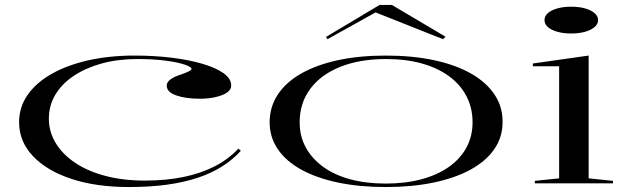

<svg xmlns="http://www.w3.org/2000/svg" viewBox="-20 -739 2556 774"><path d="M500 15Q367 15 267.5 -18Q168 -51 112.5 -110Q57 -169 57 -246Q57 -307 91 -356Q125 -405 187 -440.5Q249 -476 334.5 -495.5Q420 -515 523 -515Q601 -515 671 -506.5Q741 -498 795.5 -482Q850 -466 881 -444Q912 -422 912 -394Q912 -377 894.5 -365.5Q877 -354 848.5 -347.5Q820 -341 786 -341Q728 -341 690 -354.5Q652 -368 652 -394Q652 -407 666 -418Q680 -429 705 -437Q752 -453 752 -461Q752 -469 724.5 -478.5Q697 -488 648 -494.5Q599 -501 533 -501Q456 -501 391.5 -483.5Q327 -466 278.5 -434Q230 -402 203.5 -358Q177 -314 177 -260Q177 -208 204.5 -162.5Q232 -117 282.5 -83Q333 -49 404.5 -30Q476 -11 564 -11Q649 -11 719.5 -25.5Q790 -40 845.5 -68.5Q901 -97 941 -140L951 -131Q919 -96 876 -68.5Q833 -41 777.5 -22.5Q722 -4 653.5 5.5Q585 15 500 15Z M1535 -515Q1642 -515 1729 -496.5Q1816 -478 1878 -443Q1940 -408 1973.5 -358Q2007 -308 2006 -246Q2006 -186 1972.5 -137.5Q1939 -89 1876.5 -55Q1814 -21 1727.5 -3Q1641 15 1535 15Q1429 15 1343 -3Q1257 -21 1195 -55Q1133 -89 1100 -137.5Q1067 -186 1067 -246Q1067 -308 1100 -358Q1133 -408 1195 -443Q1257 -478 1343 -496.5Q1429 -515 1535 -515ZM1536 -501Q1430 -501 1351.5 -469.5Q1273 -438 1230.5 -380.5Q1188 -323 1188 -246Q1188 -190 1212.5 -145Q1237 -100 1282 -67Q1327 -34 1391 -16.5Q1455 1 1535 1Q1615 1 1679.5 -16.5Q1744 -34 1790 -66.5Q1836 -99 1860.5 -144.5Q1885 -190 1885 -246Q1885 -304 1860.5 -351Q1836 -398 1790.5 -431.5Q1745 -465 1681 -483Q1617 -501 1536 -501ZM1300 -581 1294 -590 1510 -719H1560L1776 -591L1766 -581L1494 -689Z M2282 -604Q2251 -604 2226.5 -611Q2202 -618 2188.5 -630Q2175 -642 2175 -658Q2175 -674 2188.5 -686Q2202 -698 2226.5 -705Q2251 -712 2282 -712Q2315 -712 2339 -705Q2363 -698 2377 -686Q2391 -674 2391 -658Q2391 -642 2377 -630Q2363 -618 2339 -611Q2315 -604 2282 -604ZM2136 0V-10L2234 -20V-472H2128V-483L2353 -515V-20L2451 -10V0Z"/></svg>

Font: Kalnia Expanded Light
Style: Regular
Weight: 300
Width: 7
Designer: Frida Medrano
Foundry: Frida Medrano
Version: Version 1.105